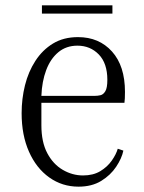

<svg xmlns="http://www.w3.org/2000/svg" viewBox="-20 -689 540 719"><path d="M274 10Q213 10 164.5 -24.5Q116 -59 88.5 -121Q61 -183 61 -265Q61 -319 73.5 -369.5Q86 -420 112.5 -461Q139 -502 178.5 -526Q218 -550 272 -550Q351 -550 399.5 -496Q448 -442 448 -345Q448 -332 447.5 -321Q447 -310 446 -304H135V-220Q135 -157 157 -115.5Q179 -74 215 -53Q251 -32 291 -32Q329 -32 355.5 -48Q382 -64 398.5 -87.5Q415 -111 421 -132L442 -125Q436 -96 415 -64.5Q394 -33 359 -11.5Q324 10 274 10ZM270 -518Q228 -518 198.5 -493.5Q169 -469 153 -426.5Q137 -384 135 -330H335Q346 -330 356.5 -332.5Q367 -335 374.5 -347.5Q382 -360 382 -390Q382 -452 350 -485Q318 -518 270 -518ZM137 -638V-669H401V-638Z"/></svg>

Font: Xanh Mono
Style: Regular
Weight: 400
Monospace: yes
Designer: Lam Bao, Duy Dao
Foundry: Yellow Type Foundry
Version: Version 3.101; ttfautohint (v1.8.3)